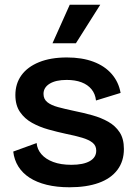

<svg xmlns="http://www.w3.org/2000/svg" viewBox="-20 -779 578 812"><path d="M274 13Q220 13 177.5 2.5Q135 -8 105 -27.5Q75 -47 57.5 -75Q40 -103 36 -138L135 -174Q137 -148 155 -127Q173 -106 205 -94Q237 -82 282 -82Q332 -82 359.5 -97.5Q387 -113 387 -142Q387 -163 371.5 -175.5Q356 -188 327.5 -196.5Q299 -205 259 -213Q222 -221 184.5 -231.5Q147 -242 115.5 -259.5Q84 -277 64.5 -305.5Q45 -334 45 -377Q45 -425 70.5 -460.5Q96 -496 145 -516Q194 -536 263 -536Q327 -536 375 -518Q423 -500 452.5 -466Q482 -432 490 -386L386 -354Q383 -382 367 -401.5Q351 -421 324.5 -431Q298 -441 262 -441Q216 -441 190 -425Q164 -409 164 -382Q164 -360 180 -347Q196 -334 225.5 -326Q255 -318 293 -310Q333 -302 370.5 -291.5Q408 -281 438 -264Q468 -247 486 -219.5Q504 -192 504 -149Q504 -97 476.5 -60.5Q449 -24 397.5 -5.5Q346 13 274 13ZM301 -596H202L275 -759H404Z"/></svg>

Font: Bricolage Grotesque 17pt SemiBold
Style: Regular
Weight: 600
Version: Version 1.001;gftools[0.9.33.dev8+g029e19f]